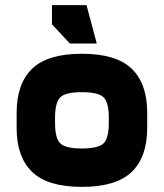

<svg xmlns="http://www.w3.org/2000/svg" viewBox="-20 -720 640 750"><path d="M405 -260V-250H555V-280Q555 -393 494.5 -451.5Q434 -510 300 -510Q166 -510 105.5 -451.5Q45 -393 45 -280V-250H195V-260Q195 -320 215.5 -340Q236 -360 300 -360Q364 -360 384.5 -340Q405 -320 405 -260ZM195 -240V-250H45V-220Q45 -107 105.5 -48.5Q166 10 300 10Q434 10 494.5 -48.5Q555 -107 555 -220V-250H405V-240Q405 -180 384.5 -160Q364 -140 300 -140Q236 -140 215.5 -160Q195 -180 195 -240ZM358 -550 318 -700H183V-625L253 -550Z"/></svg>

Font: Millimetre
Style: Bold
Weight: 800
Designer: Jérémy Landes
Version: Version 1.0